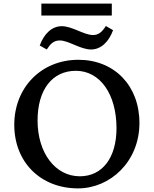

<svg xmlns="http://www.w3.org/2000/svg" viewBox="-20 -1032 850 1063"><path d="M412 11C590 11 752 -137 752 -351C752 -558 613 -701 414 -701C209 -701 59 -548 59 -341C59 -134 205 11 412 11ZM188 -365C188 -535 269 -640 400 -640C534 -640 625 -511 625 -322C625 -159 547 -56 422 -56C287 -56 188 -184 188 -365ZM200 -780 239 -758C259 -789 277 -808 311 -808C360 -808 425 -758 484 -758C538 -758 582 -799 606 -865L566 -888C546 -856 526 -838 495 -838C445 -838 380 -887 322 -887C268 -887 224 -846 200 -780ZM209 -946H599V-1012H209Z"/></svg>

Font: TPK Tissa Web Medium
Style: Regular
Weight: 500
Designer: Jacques Le Bailly, Suppakit Chalermlarp | Katatrad Co.,Ltd.
Foundry: Jacques Le Bailly, Cadson Demak Co.,Ltd.
Version: Version 5.000;Glyphs 3.1.2 (3151)